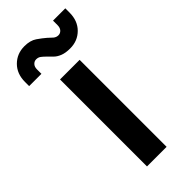

<svg xmlns="http://www.w3.org/2000/svg" viewBox="-272 -754 796 796"><g transform="rotate(-45 126.0 -356.0)"><path d="M69 0V-510H184V0ZM190 -571Q163 -571 145.5 -578Q128 -585 117.5 -595.5Q107 -606 97 -616Q87 -626 78.5 -632.5Q70 -639 58 -639Q47 -639 39 -630.5Q31 -622 31 -607V-581H-41V-605Q-41 -653 -11.5 -682.5Q18 -712 62 -712Q96 -712 117 -697.5Q138 -683 153 -670Q163 -660 172.5 -652Q182 -644 194 -644Q205 -644 213 -652.5Q221 -661 221 -677V-703H293V-678Q293 -630 263.5 -600.5Q234 -571 190 -571Z"/></g></svg>

Font: MuseoModerno Thin Medium
Style: Regular
Weight: 500
Version: Version 1.003